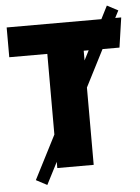

<svg xmlns="http://www.w3.org/2000/svg" viewBox="-57 -803 673 925"><g transform="rotate(-5 279.5 -341.0)"><path d="M538 -552H456L365 -374V0H189V-30L134 77L81 49L189 -162V-552H5V-696H463L495 -759L548 -731L530 -696H559ZM365 -505 389 -552H365Z"/></g></svg>

Font: Fira Sans Black
Style: Regular
Weight: 900
Designer: Carrois Corporate & Edenspiekermann AG
Foundry: Carrois Corporate GbR & Edenspiekermann AG
Version: Version 4.203